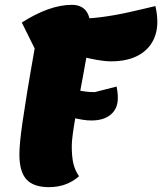

<svg xmlns="http://www.w3.org/2000/svg" viewBox="-20 -746 669 792"><path d="M182 26Q118 26 89 -6Q60 -38 60 -109Q60 -131 63 -162.5Q66 -194 73 -243Q80 -292 92 -365.5Q104 -439 123 -546L70 -653Q126 -689 178 -707.5Q230 -726 276 -726Q353 -726 353 -632Q353 -617 349 -587.5Q345 -558 338 -519Q331 -480 323 -435.5Q315 -391 306.5 -346.5Q298 -302 291 -262Q284 -222 280 -191.5Q276 -161 276 -144Q276 -98 283 -70Q290 -42 306 -19Q255 26 182 26ZM357 -249Q340 -249 321 -252Q302 -255 272 -262L292 -376Q312 -371 331 -368.5Q350 -366 371 -366L461 -389Q463 -380 464.5 -367.5Q466 -355 466 -341Q466 -298 437 -273.5Q408 -249 357 -249ZM438 -493Q413 -493 379 -499Q345 -505 313.5 -514Q282 -523 262 -533L274 -668Q340 -668 395 -675Q450 -682 504.5 -694Q559 -706 621 -721Q625 -704 627 -687.5Q629 -671 629 -656Q629 -606 606 -569Q583 -532 540.5 -512.5Q498 -493 438 -493Z"/></svg>

Font: Lemonada
Style: Regular
Weight: 400
Designer: Mohamed Gaber (Arabic), Eduardo Tunni (Latin)
Foundry: Kief Type Foundry
Version: Version 4.005